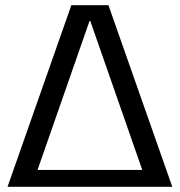

<svg xmlns="http://www.w3.org/2000/svg" viewBox="-20 -720 693 740"><path d="M255 -700H398L644 0H551L328 -639H325L102 0H9ZM99 -65H554V0H99Z"/></svg>

Font: Pathway Extreme 72pt Medium
Style: Regular
Weight: 500
Designer: Eduardo Rodriguez Tunni
Foundry: Eduardo Rodriguez Tunni
Version: Version 1.001;gftools[0.9.26]